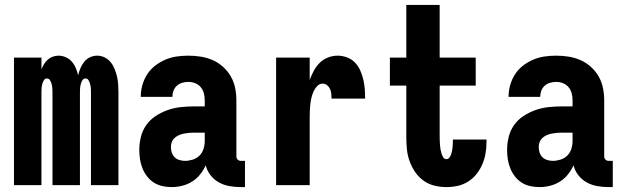

<svg xmlns="http://www.w3.org/2000/svg" viewBox="-20 -755 2540 783"><path d="M37 0V-520H149V-472Q153 -483 159.5 -493.5Q166 -504 175 -512Q184 -520 195.5 -524Q207 -528 219 -528Q234 -528 248.5 -521.5Q263 -515 273 -503.5Q283 -492 289 -477.5Q295 -463 299 -448Q302 -463 308 -477Q314 -491 323.5 -503Q333 -515 347 -521.5Q361 -528 376 -528Q393 -528 407.5 -520.5Q422 -513 432 -500.5Q442 -488 448 -472.5Q454 -457 457.5 -441.5Q461 -426 462 -409.5Q463 -393 463 -377V0H351V-377Q351 -386 350.5 -394Q350 -402 348 -410.5Q346 -419 341.5 -427Q337 -435 329 -435Q320 -435 315.5 -427Q311 -419 309 -410.5Q307 -402 306.5 -394Q306 -386 306 -377V0H194V-377Q194 -386 193.5 -394Q193 -402 191 -410.5Q189 -419 184.5 -427Q180 -435 171 -435Q163 -435 158.5 -427Q154 -419 152 -410.5Q150 -402 149.5 -394Q149 -386 149 -377V0Z M681 8Q661 8 642.5 4Q624 0 608 -10Q592 -20 580 -35.5Q568 -51 561 -68.5Q554 -86 551 -105Q548 -124 548 -143Q548 -170 554.5 -196.5Q561 -223 576.5 -245Q592 -267 615 -282Q638 -297 663.5 -306Q689 -315 715.5 -318Q742 -321 769 -321H815V-346Q815 -360 811.5 -374Q808 -388 799 -399Q790 -410 776.5 -415.5Q763 -421 748 -421Q736 -421 723.5 -417.5Q711 -414 701.5 -405.5Q692 -397 687.5 -385Q683 -373 683 -360H554Q554 -384 560.5 -407.5Q567 -431 580 -451.5Q593 -472 612.5 -487Q632 -502 654 -511.5Q676 -521 700 -524.5Q724 -528 748 -528Q774 -528 799 -524Q824 -520 847 -510Q870 -500 889.5 -482.5Q909 -465 921.5 -443Q934 -421 939 -396Q944 -371 944 -346V-117Q944 -110 949 -104.5Q954 -99 962 -99H979V8H962Q939 8 916 4Q893 0 873 -11Q853 -22 838.5 -40.5Q824 -59 819 -81Q810 -61 796 -43.5Q782 -26 763.5 -14.5Q745 -3 723.5 2.5Q702 8 681 8ZM734 -99Q750 -99 766 -104Q782 -109 793.5 -120.5Q805 -132 810 -148Q815 -164 815 -180V-214H769Q759 -214 749 -213Q739 -212 729 -210Q719 -208 709 -203.5Q699 -199 691.5 -192Q684 -185 680.5 -175.5Q677 -166 677 -155Q677 -144 680.5 -133Q684 -122 692 -114Q700 -106 711.5 -102.5Q723 -99 734 -99Z M1106 0V-520H1243V-429Q1250 -448 1259.5 -466Q1269 -484 1283.5 -498.5Q1298 -513 1317.5 -520.5Q1337 -528 1357 -528Q1376 -528 1395 -521Q1414 -514 1427.5 -500Q1441 -486 1449 -468Q1457 -450 1461.5 -431Q1466 -412 1467.5 -392.5Q1469 -373 1469 -353H1332Q1332 -363 1331 -373Q1330 -383 1326 -392Q1322 -401 1314 -407.5Q1306 -414 1296 -414Q1283 -414 1273.5 -404Q1264 -394 1258.5 -381.5Q1253 -369 1250 -356Q1247 -343 1245.5 -329.5Q1244 -316 1243.5 -302.5Q1243 -289 1243 -276V0Z M1800 8Q1776 8 1751.5 2Q1727 -4 1707 -18.5Q1687 -33 1673 -53.5Q1659 -74 1650.5 -97.5Q1642 -121 1639.5 -145.5Q1637 -170 1637 -195V-406H1570V-520H1637V-735H1773V-520H1920V-406H1773V-195Q1773 -187 1773.5 -178.5Q1774 -170 1774.5 -162Q1775 -154 1776.5 -145.5Q1778 -137 1780.5 -129Q1783 -121 1787.5 -113.5Q1792 -106 1800 -106Q1808 -106 1812.5 -112Q1817 -118 1819.5 -125Q1822 -132 1823.5 -139Q1825 -146 1825.5 -153Q1826 -160 1826.5 -167.5Q1827 -175 1827 -182V-186H1964V-175Q1964 -152 1960 -129Q1956 -106 1947 -85Q1938 -64 1923.5 -45.5Q1909 -27 1889 -14.5Q1869 -2 1846.5 3Q1824 8 1800 8Z M2181 8Q2161 8 2142.5 4Q2124 0 2108 -10Q2092 -20 2080 -35.5Q2068 -51 2061 -68.5Q2054 -86 2051 -105Q2048 -124 2048 -143Q2048 -170 2054.5 -196.5Q2061 -223 2076.5 -245Q2092 -267 2115 -282Q2138 -297 2163.5 -306Q2189 -315 2215.5 -318Q2242 -321 2269 -321H2315V-346Q2315 -360 2311.5 -374Q2308 -388 2299 -399Q2290 -410 2276.5 -415.5Q2263 -421 2248 -421Q2236 -421 2223.5 -417.5Q2211 -414 2201.5 -405.5Q2192 -397 2187.5 -385Q2183 -373 2183 -360H2054Q2054 -384 2060.5 -407.5Q2067 -431 2080 -451.5Q2093 -472 2112.5 -487Q2132 -502 2154 -511.5Q2176 -521 2200 -524.5Q2224 -528 2248 -528Q2274 -528 2299 -524Q2324 -520 2347 -510Q2370 -500 2389.5 -482.5Q2409 -465 2421.5 -443Q2434 -421 2439 -396Q2444 -371 2444 -346V-117Q2444 -110 2449 -104.5Q2454 -99 2462 -99H2479V8H2462Q2439 8 2416 4Q2393 0 2373 -11Q2353 -22 2338.5 -40.5Q2324 -59 2319 -81Q2310 -61 2296 -43.5Q2282 -26 2263.5 -14.5Q2245 -3 2223.5 2.5Q2202 8 2181 8ZM2234 -99Q2250 -99 2266 -104Q2282 -109 2293.5 -120.5Q2305 -132 2310 -148Q2315 -164 2315 -180V-214H2269Q2259 -214 2249 -213Q2239 -212 2229 -210Q2219 -208 2209 -203.5Q2199 -199 2191.5 -192Q2184 -185 2180.5 -175.5Q2177 -166 2177 -155Q2177 -144 2180.5 -133Q2184 -122 2192 -114Q2200 -106 2211.5 -102.5Q2223 -99 2234 -99Z"/></svg>

Font: Iosevka SS18 Heavy
Style: Regular
Weight: 900
Monospace: yes
Designer: Belleve Invis
Foundry: Belleve Invis
Version: Version 25.1.1; ttfautohint (v1.8.4)